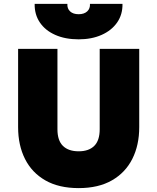

<svg xmlns="http://www.w3.org/2000/svg" viewBox="-20 -951 808 986"><path d="M384 15Q282.5 15 213.2 -24.5Q144 -64 108.5 -134.5Q73 -205 73 -298V-700H275V-287Q275 -229.5 303.2 -201.8Q331.5 -174 384 -174Q436 -174 464 -201.8Q492 -229.5 492 -287V-700H695V-298Q695 -205.5 659.5 -135Q624 -64.5 554.8 -24.8Q485.5 15 384 15ZM384 -749Q315 -749 263.8 -771.8Q212.5 -794.5 184.8 -835.5Q157 -876.5 158 -931H326Q324.5 -907 340 -892.5Q355.5 -878 384 -878Q412 -878 427.8 -892.5Q443.5 -907 442 -931H609Q610 -876.5 581.5 -835.5Q553 -794.5 501.8 -771.8Q450.5 -749 384 -749Z"/></svg>

Font: Geologica Roman Black
Style: Regular
Weight: 900
Designer: Sindre Bremnes, Frode Helland
Foundry: Monokrom Skriftforlag AS
Version: Version 1.010;gftools[0.9.28]